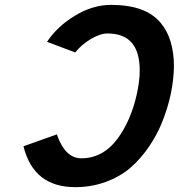

<svg xmlns="http://www.w3.org/2000/svg" viewBox="-20 -751 733 787"><path d="M552.7 -462.4Q552.7 -613.8 420.9 -613.8Q390.6 -613.8 352.5 -591.1Q314.5 -568.4 288.1 -536.1L172.9 -579.6Q213.9 -642.1 286.9 -686.5Q359.9 -731 435.5 -731Q577.6 -731 638.7 -657.2Q667 -623 679.9 -578.1Q692.9 -533.2 692.9 -482.4V-477.5Q690.9 -367.7 646 -253.9Q625.5 -201.2 591.1 -150.4Q556.6 -99.6 514.4 -63.2Q472.2 -26.9 413.6 -5.4Q355 16.1 288.1 16.1Q117.7 16.1 76.2 -151.4L212.9 -200.2Q247.1 -102.1 313 -102.1Q401.9 -102.1 461.9 -182.6Q517.6 -258.3 541.5 -368.2Q552.7 -420.4 552.7 -462.4Z"/></svg>

Font: Tuffy
Style: BoldItalic
Weight: 700
Italic angle: -12°
Designer: Thatcher Ulrich, Karoly Barta, Michael Everson
Version: Version 001.271